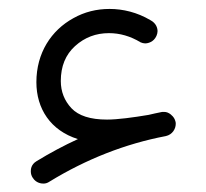

<svg xmlns="http://www.w3.org/2000/svg" viewBox="-20 -391 471 438"><path d="M54.7 14.6C62.5 26.9 74.7 27.8 79.1 27.8C84 27.8 88.4 26.4 92.8 23.4C177.2 -28.3 266.1 -63 358.4 -80.6C373.5 -84 380.9 -97.2 380.9 -108.4C380.9 -109.9 380.9 -111.8 380.4 -113.3C378.9 -119.6 376 -124.5 370.6 -128.9L369.6 -129.9C364.7 -133.8 359.9 -135.7 354.5 -135.7H352.1C350.6 -135.7 349.6 -135.7 348.1 -135.3C338.4 -133.3 328.6 -131.3 318.8 -128.9C283.7 -123 248 -118.2 224.1 -118.2C186 -118.2 159.2 -127 143.1 -144C127 -161.1 118.7 -182.1 118.7 -206.1C118.7 -239.7 129.4 -266.1 151.4 -286.1C173.3 -305.7 198.7 -315.4 228.5 -315.4C253.4 -315.4 277.3 -308.6 300.8 -294.4C304.2 -293 307.6 -292 311 -292C317.4 -292 330.6 -294.9 336.9 -309.1C338.4 -312.5 339.4 -316.4 339.4 -319.8C339.4 -326.2 336.9 -337.9 322.8 -345.2C293 -362.8 260.7 -370.6 230 -370.6C200.2 -370.6 172.9 -363.8 147.5 -349.6C96.7 -321.8 63 -270 63 -203.6C63 -143.1 95.2 -93.3 157.7 -73.7C126 -59.1 94.7 -42.5 63.5 -23.4C50.3 -15.6 50.3 -3.9 50.3 0C50.3 5.4 51.8 10.3 54.7 14.6Z"/></svg>

Font: Mikhak
Style: Regular
Weight: 400
Designer: Amin Abedi
Version: Version 3.2